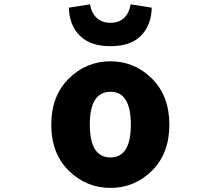

<svg xmlns="http://www.w3.org/2000/svg" viewBox="-20 -872 1040 905"><path d="M501 13.7Q386.7 13.7 304.2 -67.4Q221.7 -148.4 221.7 -284.2Q221.7 -419.9 304.2 -501.5Q386.7 -583 501 -583Q614.3 -583 696.3 -501.5Q778.3 -419.9 778.3 -284.2Q778.3 -148.4 696.3 -67.4Q614.3 13.7 501 13.7ZM501 -129.9Q596.7 -129.9 596.7 -284.2Q596.7 -439.5 501 -439.5Q403.3 -439.5 403.3 -284.2Q403.3 -129.9 501 -129.9ZM304.7 -835.9 404.3 -851.6Q410.2 -812.5 434.6 -788.6Q459 -764.6 501 -764.6Q542 -764.6 565.9 -788.6Q589.8 -812.5 595.7 -851.6L695.3 -835.9Q693.4 -753.9 645 -704.1Q596.7 -654.3 501 -654.3Q405.3 -654.3 356 -704.1Q306.6 -753.9 304.7 -835.9Z"/></svg>

Font: Gen Shin Gothic Monospace Heavy
Style: Bold
Weight: 800
Designer: [Source Han Sans]
Ryoko NISHIZUKA  (kana & ideographs); Paul D. Hunt (Latin, Greek & Cyrillic); Wenlong ZHANG  (bopomofo
Version: Version 1.002.20150607